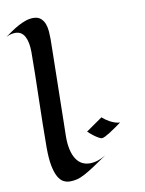

<svg xmlns="http://www.w3.org/2000/svg" viewBox="-132 -1015 839 1109"><g transform="rotate(-10 287.0 -460.5)"><path d="M413.1 -89.8Q364.3 -56.2 331.1 -34.4Q297.9 -12.7 273.2 0.2Q248.5 13.2 228.8 18.1Q209 22.9 187 22.9Q168 22.9 150.1 13.9Q132.3 4.9 118.4 -19.3Q104.5 -43.5 96.2 -85.7Q87.9 -127.9 87.9 -194.8Q87.9 -260.7 89.4 -333Q90.8 -405.3 92.5 -478Q94.2 -550.8 95.7 -620.6Q97.2 -690.4 97.2 -751Q97.2 -810.5 79.1 -843.8Q61 -877 23.9 -877Q12.7 -877 -1 -873.8Q-14.6 -870.6 -29.8 -862.8Q-10.7 -876.5 10.3 -890.9Q31.2 -905.3 53 -917Q74.7 -928.7 96.9 -936.3Q119.1 -943.8 141.1 -943.8Q168.9 -943.8 184.8 -929.9Q200.7 -916 208.3 -895.5Q215.8 -875 217.5 -850.8Q219.2 -826.7 219.2 -806.2Q218.8 -774.9 218 -731Q217.3 -687 216.3 -636.5Q215.3 -585.9 214.4 -531.7Q213.4 -477.5 212.4 -425.5Q211.4 -373.5 210.7 -326.7Q210 -279.8 209 -244.1Q208 -196.3 215.8 -161.4Q223.6 -126.5 238.3 -104Q252.9 -81.5 273.4 -70.8Q293.9 -60.1 318.8 -60.1Q363.8 -60.1 413.1 -89.8ZM530.8 -262.2Q511.7 -248.5 493.7 -235.8Q475.6 -223.1 459.7 -213.1Q443.8 -203.1 431.4 -197Q418.9 -190.9 411.6 -190.9Q405.3 -191.9 394.5 -197.3Q385.3 -202.1 370.6 -212.6Q356 -223.1 334 -243.2L429.7 -310.1Q452.6 -290.5 471.2 -280.8Q489.7 -271 502.9 -267.1Q518.6 -262.2 530.8 -262.2Z"/></g></svg>

Font: Eagle Lake
Style: Regular
Weight: 400
Designer: Astigmatic (AOETI)
Foundry: Astigmatic (AOETI)
Version: Version 1.000